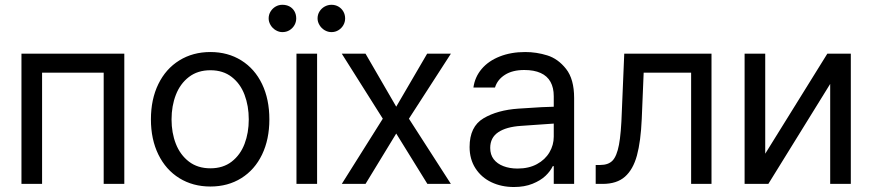

<svg xmlns="http://www.w3.org/2000/svg" viewBox="-20 -749 3553 782"><path d="M67.4 -530.3H486.3V0H402.3V-453.1H151.4V0H67.4Z M594.7 -262.7Q594.7 -344.7 625 -406.7Q655.3 -468.8 710.4 -502.9Q765.6 -537.1 836.9 -537.1Q908.2 -537.1 962.9 -502.9Q1017.6 -468.8 1047.4 -406.7Q1077.1 -344.7 1077.1 -262.7Q1077.1 -181.6 1047.4 -119.6Q1017.6 -57.6 962.9 -23.4Q908.2 10.7 836.9 10.7Q765.6 10.7 710.4 -23.4Q655.3 -57.6 625 -119.6Q594.7 -181.6 594.7 -262.7ZM993.2 -262.7Q993.2 -317.4 976.1 -362.8Q959 -408.2 923.8 -435.5Q888.7 -462.9 836.9 -462.9Q785.2 -462.9 749.5 -435.5Q713.9 -408.2 696.3 -362.8Q678.7 -317.4 678.7 -262.7Q678.7 -208 696.3 -163.1Q713.9 -118.2 749.5 -90.8Q785.2 -63.5 836.9 -63.5Q888.7 -63.5 923.8 -90.8Q959 -118.2 976.1 -163.1Q993.2 -208 993.2 -262.7Z M1187.5 -530.3H1271.5V0H1187.5ZM1074.2 -673.8Q1074.2 -689.5 1082 -702.1Q1089.8 -714.8 1102.5 -722.2Q1115.2 -729.5 1129.9 -729.5Q1146.5 -729.5 1159.2 -722.7Q1171.9 -715.8 1179.2 -703.1Q1186.5 -690.4 1186.5 -673.8Q1186.5 -659.2 1179.2 -646.5Q1171.9 -633.8 1159.2 -626Q1146.5 -618.2 1129.9 -618.2Q1116.2 -618.2 1103 -626Q1089.8 -633.8 1082 -647Q1074.2 -660.2 1074.2 -673.8ZM1273.4 -673.8Q1273.4 -689.5 1281.2 -702.1Q1289.1 -714.8 1302.2 -722.2Q1315.4 -729.5 1330.1 -729.5Q1345.7 -729.5 1358.4 -722.2Q1371.1 -714.8 1378.4 -702.1Q1385.7 -689.5 1385.7 -673.8Q1385.7 -659.2 1378.4 -646.5Q1371.1 -633.8 1358.4 -626Q1345.7 -618.2 1330.1 -618.2Q1315.4 -618.2 1302.2 -626Q1289.1 -633.8 1281.2 -647Q1273.4 -660.2 1273.4 -673.8Z M1593.8 -314.5 1719.7 -530.3H1816.4L1645.5 -265.6L1816.4 0H1720.7L1593.8 -205.1L1468.8 0H1372.1L1539.1 -265.6L1372.1 -530.3H1468.8Z M2157.2 -240.2 2101.6 -236.3Q2042 -232.4 2009.3 -210.4Q1976.6 -188.5 1976.6 -146.5Q1976.6 -119.1 1990.7 -100.6Q2004.9 -82 2030.3 -72.3Q2055.7 -62.5 2087.9 -62.5Q2133.8 -62.5 2167 -80.6Q2200.2 -98.6 2217.8 -128.4Q2235.4 -158.2 2235.4 -192.4V-357.4Q2235.4 -391.6 2222.2 -415.5Q2209 -439.5 2182.1 -451.7Q2155.3 -463.9 2115.2 -463.9Q2067.4 -463.9 2036.6 -444.3Q2005.9 -424.8 1996.1 -392.6H1908.2Q1914.1 -435.5 1941.9 -468.3Q1969.7 -501 2015.6 -519Q2061.5 -537.1 2119.1 -537.1Q2165 -537.1 2209 -523.4Q2252.9 -509.8 2285.6 -468.3Q2318.4 -426.8 2318.4 -349.6V0H2235.4V-72.3H2231.4Q2221.7 -51.8 2201.7 -32.7Q2181.6 -13.7 2148.9 -0.5Q2116.2 12.7 2073.2 12.7Q2022.5 12.7 1981.4 -6.8Q1940.4 -26.4 1916.5 -63.5Q1892.6 -100.6 1892.6 -150.4Q1892.6 -233.4 1949.2 -267.1Q2005.9 -300.8 2091.8 -306.6Q2101.6 -307.6 2185.5 -312.5L2241.2 -314.5L2242.2 -246.1Q2233.4 -246.1 2157.2 -240.2Z M2406.2 -77.1H2424.8Q2458 -77.1 2475.1 -95.2Q2492.2 -113.3 2501 -159.2Q2509.8 -205.1 2512.7 -295.9L2522.5 -530.3H2877.9V0H2794.9V-453.1H2601.6L2593.8 -264.6Q2589.8 -172.9 2574.2 -115.7Q2558.6 -58.6 2525.4 -29.3Q2492.2 0 2434.6 0H2406.2Z M3349.6 -530.3H3445.3V0H3361.3V-407.2L3109.4 0H3012.7V-530.3H3096.7V-123Z"/></svg>

Font: Pretendard Std Variable
Style: Regular
Weight: 400
Designer: Base glyphs from Inter by Rasmus Andersson; Hangeul glyphs from Noto Sans CJK(Source Han Sans) by Jang Soo-young and Kan
Foundry: Kil Hyung-jin
Version: Version 1.309;Glyphs 3.2 (3225)